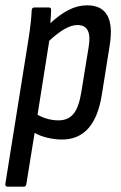

<svg xmlns="http://www.w3.org/2000/svg" viewBox="-24 -516 453 721"><path d="M5 185Q-5 185 -4 175L83 -369Q94 -440 95 -478Q96 -488 106 -488H159Q168 -488 168 -479Q168 -469 167 -455.5Q166 -442 165 -429Q201 -462 234.5 -479Q268 -496 303 -496Q412 -496 388 -346L359 -164Q333 8 209 8Q183 8 155 1.5Q127 -5 106 -17L75 175Q74 185 65 185ZM267 -422Q245 -422 218.5 -407Q192 -392 161 -363L117 -85Q155 -64 196 -64Q232 -64 252 -88.5Q272 -113 281 -168L309 -340Q323 -422 267 -422Z"/></svg>

Font: Sofia Sans Condensed Medium
Style: Italic
Weight: 500
Italic angle: -9°
Designer: Botio Nikoltchev, Ani Petrova
Foundry: lettersoup
Version: Version 4.101; ttfautohint (v1.8.4.7-5d5b)